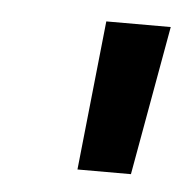

<svg xmlns="http://www.w3.org/2000/svg" viewBox="-31 -720 274 279"><g transform="rotate(5 106.0 -581.0)"><path d="M169 -472H91L114 -690H208Z"/></g></svg>

Font: Exo 2.0 Semi Bold
Style: Italic
Weight: 600
Italic angle: -8°
Designer: Natanael Gama
Version: Version 1.001;PS 001.001;hotconv 1.0.70;makeotf.lib2.5.58329